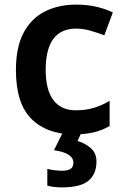

<svg xmlns="http://www.w3.org/2000/svg" viewBox="-20 -665 541 832"><path d="M300 -83Q183 -83 116 -150Q49 -217 49 -361Q49 -461 82.5 -523.5Q116 -586 175 -615.5Q234 -645 310 -645Q361 -645 401 -635Q441 -625 469 -611L432 -512Q401 -524 370 -532.5Q339 -541 310 -541Q178 -541 178 -362Q178 -275 211.5 -231Q245 -187 308 -187Q353 -187 388 -198Q423 -209 455 -228V-119Q424 -101 388.5 -92Q353 -83 300 -83ZM398 35Q398 89 363.5 118Q329 147 248 147Q229 147 213 145Q197 143 185 139V67Q197 70 215.5 72.5Q234 75 249 75Q271 75 284.5 67.5Q298 60 298 40Q298 -2 214 -14L253 -93H334L316 -54Q348 -45 373 -23.5Q398 -2 398 35Z"/></svg>

Font: Noto Sans Telugu UI SemiBold
Style: Regular
Weight: 600
Designer: Jelle Bosma - Monotype Design Team
Foundry: Monotype Imaging Inc.
Version: Version 2.005; ttfautohint (v1.8.4.7-5d5b)